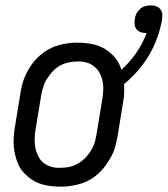

<svg xmlns="http://www.w3.org/2000/svg" viewBox="-20 -687 625 715"><path d="M203 8Q186 8 170 6Q154 4 138.5 0Q123 -4 109.5 -11.5Q96 -19 84 -29Q72 -39 62.5 -51Q53 -63 47 -77.5Q41 -92 37 -107.5Q33 -123 31.5 -139Q30 -155 31 -174Q32 -193 34 -205L56 -339Q58 -353 61.5 -367.5Q65 -382 70.5 -396Q76 -410 83.5 -423.5Q91 -437 100 -449.5Q109 -462 120.5 -473Q132 -484 144.5 -493Q157 -502 171 -508.5Q185 -515 199.5 -519Q214 -523 231 -525.5Q248 -528 258 -528H270Q297 -528 323 -523Q349 -518 371 -504.5Q393 -491 409 -471.5Q425 -452 432 -427Q464 -456 488 -491Q512 -526 526 -564H523Q513 -564 503.5 -567.5Q494 -571 488.5 -578Q483 -585 481.5 -595Q480 -605 482 -616Q483 -626 488 -636Q493 -646 501.5 -653.5Q510 -661 520.5 -664Q531 -667 541 -667Q552 -667 562 -663.5Q572 -660 578 -651.5Q584 -643 584.5 -632.5Q585 -622 583 -611Q577 -578 565 -545Q553 -512 535 -481.5Q517 -451 493.5 -424Q470 -397 442 -374Q443 -360 442.5 -342.5Q442 -325 440 -316L418 -181Q415 -167 412 -152.5Q409 -138 403.5 -124Q398 -110 390 -96.5Q382 -83 373 -70.5Q364 -58 353 -47Q342 -36 329.5 -27Q317 -18 303 -11.5Q289 -5 274 -1Q259 3 242 5.5Q225 8 216 8ZM195 -62H204Q213 -62 222.5 -63Q232 -64 242 -66.5Q252 -69 261 -73Q270 -77 278.5 -83Q287 -89 294.5 -96Q302 -103 308.5 -111.5Q315 -120 320 -128.5Q325 -137 329 -146.5Q333 -156 335.5 -167Q338 -178 339 -184L360 -312Q362 -322 363 -332Q364 -342 364.5 -352Q365 -362 364 -372Q363 -382 360.5 -391Q358 -400 354 -409Q350 -418 344.5 -425.5Q339 -433 331.5 -439Q324 -445 316 -449Q308 -453 297 -455.5Q286 -458 279 -458H270Q261 -458 251 -457Q241 -456 231 -453.5Q221 -451 212 -447Q203 -443 194.5 -437Q186 -431 179 -424Q172 -417 165.5 -408.5Q159 -400 153.5 -391.5Q148 -383 144.5 -373.5Q141 -364 138 -353Q135 -342 134 -336L113 -208Q111 -198 110 -188Q109 -178 109 -168Q109 -158 110 -148Q111 -138 113.5 -129Q116 -120 120 -111Q124 -102 129 -94.5Q134 -87 141.5 -81Q149 -75 157.5 -71Q166 -67 177 -64.5Q188 -62 195 -62Z"/></svg>

Font: Iosevka Custom
Style: Italic
Weight: 400
Italic angle: -9°
Monospace: yes
Designer: Belleve Invis
Foundry: Belleve Invis
Version: Version 30.3.3; ttfautohint (v1.8.3)